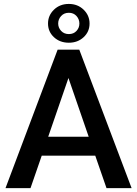

<svg xmlns="http://www.w3.org/2000/svg" viewBox="-20 -966 703 986"><path d="M526.9 0 469.2 -166.5H194.3L136.7 0H8.3L275.9 -710.9H387.2L655.8 0ZM227.5 -263.7H435.5L331.5 -565.4ZM226.6 -845.2Q226.6 -886.7 257.1 -916.3Q287.6 -945.8 333.5 -945.8Q378.9 -945.8 409.4 -916.3Q439.9 -886.7 439.9 -845.2Q439.9 -803.2 409.4 -774.9Q378.9 -746.6 333.5 -746.6Q287.6 -746.6 257.1 -774.9Q226.6 -803.2 226.6 -845.2ZM278.8 -845.2Q278.8 -823.7 293.9 -807.4Q309.1 -791 333.5 -791Q357.9 -791 372.8 -807.1Q387.7 -823.2 387.7 -845.2Q387.7 -867.2 372.8 -883.8Q357.9 -900.4 333.5 -900.4Q309.1 -900.4 293.9 -883.8Q278.8 -867.2 278.8 -845.2Z"/></svg>

Font: Vazirmatn RD UI Medium
Style: Regular
Weight: 500
Designer: Saber Rastikerdar
Foundry: Saber Rastikerdar
Version: Version 33.003